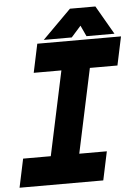

<svg xmlns="http://www.w3.org/2000/svg" viewBox="-75 -903 680 947"><g transform="rotate(-5 265.0 -429.0)"><path d="M-17 0 13 -141.5H150L239 -558.5H102L132 -700H546.5L516.5 -558.5H380L291 -141.5H427.5L397.5 0ZM61 -71H350H205.5L324.5 -629.5H469H180H324.5L205.5 -71H61ZM307.5 -858H433.5L515.5 -716H377L352 -770L304 -716H165.5ZM333 -819 278 -761 333 -819H390L420 -761L390 -819Z"/></g></svg>

Font: Tourney Black
Style: Italic
Weight: 900
Italic angle: -12°
Version: Version 1.015